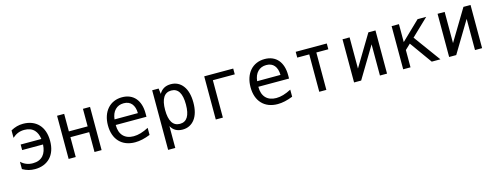

<svg xmlns="http://www.w3.org/2000/svg" viewBox="-21 -1351 6064 2349"><g transform="rotate(-15 3010.5 -176.0)"><path d="M460.9 -62Q496.1 -99.1 514.4 -152.6Q532.7 -206.1 532.7 -272.9Q532.7 -339.8 514.4 -393.3Q496.1 -446.8 460.9 -483.9Q425.8 -521 376.5 -540.5Q327.1 -560.1 265.6 -560.1Q224.1 -560.1 186.8 -550Q149.4 -540 109.9 -518.1V-423.8Q144 -454.6 180.4 -469.2Q216.8 -483.9 260.7 -483.9Q342.8 -483.9 387.7 -435.5Q425.3 -394.5 435.1 -322.3H172.9V-252H437.5Q432.1 -162.1 390.6 -114.3Q344.7 -62 260.3 -62Q171.4 -62 109.9 -121.1V-27.8Q148.9 -5.9 186.5 4.2Q224.1 14.2 266.1 14.2Q327.1 14.2 376.5 -5.4Q425.8 -24.9 460.9 -62Z M784.2 0V-251.5H1022V0H1111.8V-546.9H1022V-324.7H784.2V-546.9H694.3V0Z M1726.6 -27.8V-117.2Q1673.3 -89.4 1626.5 -75.7Q1579.6 -62 1536.1 -62Q1494.1 -62 1461.2 -74.5Q1428.2 -86.9 1405.3 -110.8Q1358.4 -160.2 1358.4 -249V-252H1747.6V-295.9Q1747.6 -356.9 1732.2 -406Q1716.8 -455.1 1687.5 -489.3Q1657.7 -523.9 1615.2 -542Q1572.8 -560.1 1519 -560.1Q1462.4 -560.1 1415.5 -540Q1368.7 -520 1335 -481.9Q1300.8 -443.4 1282.7 -389.9Q1264.6 -336.4 1264.6 -271Q1264.6 -205.1 1283 -152.3Q1301.3 -99.6 1336.4 -62.5Q1371.6 -24.9 1421.9 -5.4Q1472.2 14.2 1534.7 14.2Q1622.6 14.2 1726.6 -27.8ZM1520 -483.9Q1585.4 -483.9 1620.8 -441.7Q1656.2 -399.4 1657.7 -322.3L1361.8 -321.8Q1370.1 -398.9 1411.9 -441.4Q1453.6 -483.9 1520 -483.9Z M1989.3 208V-68.8Q2033.7 14.2 2136.2 14.2Q2184.6 14.2 2223.6 -5.4Q2262.7 -24.9 2290.5 -62Q2318.4 -99.1 2332.8 -152.3Q2347.2 -205.6 2347.2 -272.5Q2347.2 -339.4 2332.8 -392.8Q2318.4 -446.3 2290.5 -483.4Q2262.7 -521 2223.9 -540.5Q2185.1 -560.1 2136.7 -560.1Q2035.6 -560.1 1989.3 -477.1L1980.5 -546.9H1898.9V208ZM1989.3 -272.9Q1989.3 -377.4 2022.7 -430.7Q2056.2 -483.9 2122.1 -483.9Q2252.9 -483.9 2252.9 -272.9Q2252.9 -62 2122.1 -62Q2056.2 -62 2022.7 -115.2Q1989.3 -168.5 1989.3 -272.9Z M2647.9 0V-473.6H2925.3V-546.9H2558.1V0Z M3532.7 -27.8V-117.2Q3479.5 -89.4 3432.6 -75.7Q3385.7 -62 3342.3 -62Q3300.3 -62 3267.3 -74.5Q3234.4 -86.9 3211.4 -110.8Q3164.6 -160.2 3164.6 -249V-252H3553.7V-295.9Q3553.7 -356.9 3538.3 -406Q3522.9 -455.1 3493.7 -489.3Q3463.9 -523.9 3421.4 -542Q3378.9 -560.1 3325.2 -560.1Q3268.6 -560.1 3221.7 -540Q3174.8 -520 3141.1 -481.9Q3106.9 -443.4 3088.9 -389.9Q3070.8 -336.4 3070.8 -271Q3070.8 -205.1 3089.1 -152.3Q3107.4 -99.6 3142.6 -62.5Q3177.7 -24.9 3228 -5.4Q3278.3 14.2 3340.8 14.2Q3428.7 14.2 3532.7 -27.8ZM3326.2 -483.9Q3391.6 -483.9 3427 -441.7Q3462.4 -399.4 3463.9 -322.3L3168 -321.8Q3176.3 -398.9 3218 -441.4Q3259.8 -483.9 3326.2 -483.9Z M3958.5 0V-473.6H4110.4V-546.9H3716.8V-473.6H3868.7V0Z M4399.4 0 4637.2 -395V0H4727.1V-546.9H4637.2L4399.4 -151.9V-546.9H4309.6V0Z M5024.4 0V-219.2L5091.3 -282.2L5293.5 0H5403.3L5154.3 -340.8L5369.6 -546.9H5260.3L5024.4 -319.8V-546.9H4931.6V0Z M5603.5 0 5841.3 -395V0H5931.2V-546.9H5841.3L5603.5 -151.9V-546.9H5513.7V0Z"/></g></svg>

Font: Hack Dev
Style: Regular
Weight: 400
Designer: Christopher Simpkins
Foundry: Christopher Simpkins
Version: Version 2.0315